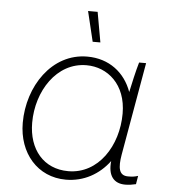

<svg xmlns="http://www.w3.org/2000/svg" viewBox="-52 -767 721 819"><g transform="rotate(5 308.5 -357.5)"><path d="M514 4C530 4 543 2 560 -2L566 -38C551 -33 540 -32 523 -32C483 -32 479 -67 488 -121L558 -520H528C517 -483 504 -424 497 -391C468 -472 400 -526 306 -526C154 -526 56 -377 56 -221C56 -91 139 5 260 5C337 5 402 -32 446 -91C439 -27 466 4 514 4ZM306 -489C396 -489 477 -422 477 -297C477 -159 396 -32 267 -32C162 -32 96 -110 96 -225C96 -360 178 -489 306 -489ZM323 -591H356L333 -720H292Z"/></g></svg>

Font: Fixel Text 20240404 ExtraLight
Style: Italic
Weight: 200
Width: 4
Italic angle: -10°
Designer: AlfaBravo + MacPaw
Foundry: Kyrylo Tkachov, Marchela Mozhyna, Serhii Makarenko, Maria Weinstein, Zakhar Kryvoshyya
Version: Version 1.211;Glyphs 3.2 (3225)